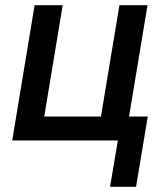

<svg xmlns="http://www.w3.org/2000/svg" viewBox="-20 -540 640 738"><path d="M403 178 433 0H27L113 -520H221L150 -92H368L439 -520H547L476 -92H548L503 178Z"/></svg>

Font: Iosevka Aile Semibold Oblique
Style: Regular
Weight: 600
Italic angle: -9°
Designer: Belleve Invis
Foundry: Belleve Invis
Version: Version 31.1.0; ttfautohint (v1.8.4)